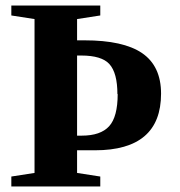

<svg xmlns="http://www.w3.org/2000/svg" viewBox="-20 -675 650 695"><path d="M259 -49 343 -36V0H21V-36L105 -49V-606L21 -619V-655H343V-619L259 -606V-529H286Q426 -529 494 -483Q563 -436 563 -336Q563 -131 324 -131H259ZM406 -335 405 -334Q405 -411 376 -443Q348 -474 274 -474H259V-184H276Q344 -184 375 -218Q406 -252 406 -335Z"/></svg>

Font: Libra Serif Modern
Style: Bold
Weight: 700
Designer: Stefan Peev, Context Ltd
Foundry: Ascender Corporation
Version: Version 1.000